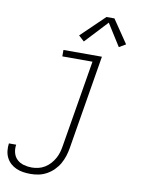

<svg xmlns="http://www.w3.org/2000/svg" viewBox="-134 -833 837 1116"><g transform="rotate(10 284.5 -274.5)"><path d="M126 213Q104 213 82.5 210Q61 207 41.5 198.5Q22 190 7 176.5Q-8 163 -17.5 144.5Q-27 126 -29.5 104Q-32 82 -29 61Q-29 60 -29 60Q-29 60 -29 60H14Q14 60 14 60Q14 60 14 60Q14 60 14 60Q14 60 14 60Q10 84 16 107.5Q22 131 38.5 146.5Q55 162 78 168.5Q101 175 126 175Q145 175 164.5 170.5Q184 166 202 155Q220 144 234 128.5Q248 113 258 95Q268 77 273.5 58Q279 39 282 19L367 -492H189V-530H416L324 26Q320 50 312.5 73.5Q305 97 292.5 119Q280 141 261.5 159.5Q243 178 220.5 190.5Q198 203 174 208Q150 213 126 213ZM297 -599 264 -629 402 -762H449L542 -625L503 -602L421 -732Z"/></g></svg>

Font: Iosevka Curly XLtEx
Style: Italic
Weight: 200
Width: 7
Italic angle: -9°
Monospace: yes
Designer: Belleve Invis
Foundry: Belleve Invis
Version: Version 11.1.0; ttfautohint (v1.8.3)